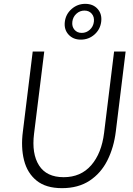

<svg xmlns="http://www.w3.org/2000/svg" viewBox="-20 -968 691 998"><path d="M317 -855Q322 -895 352.5 -921.5Q383 -948 423 -948Q464 -948 487.5 -921.5Q511 -895 506 -855Q501 -815 471 -788.5Q441 -762 400 -762Q360 -762 336 -788.5Q312 -815 317 -855ZM468 -855Q471 -880 457 -896.5Q443 -913 419 -913Q395 -913 377 -896.5Q359 -880 356 -855Q353 -830 367 -813.5Q381 -797 405 -797Q429 -797 447 -813.5Q465 -830 468 -855ZM99 -285 150 -700H210L157 -273Q144 -169 183 -108Q222 -47 311 -47Q400 -47 454 -109Q508 -171 521 -277L573 -700H633L582 -285Q572 -202 538.5 -135Q505 -68 446 -29Q387 10 302 10Q219 10 170.5 -29Q122 -68 105 -135Q88 -202 99 -285Z"/></svg>

Font: Haskoy Light
Style: Italic
Weight: 300
Designer: Ertekin Erdin
Foundry: Ertekin Erdin
Version: Version 2.000; ttfautohint (v1.8.4.7-5d5b)